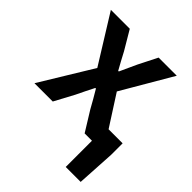

<svg xmlns="http://www.w3.org/2000/svg" viewBox="-187 -605 890 890"><g transform="rotate(45 258.0 -159.5)"><path d="M14 0H134L186 -97C200 -127 215 -156 229 -184H233C250 -156 267 -126 283 -97L343 0H391V172H489L500 -17V-92H408L311 -243L456 -491H337L290 -398C278 -371 264 -342 252 -315H248C233 -342 217 -371 203 -398L148 -491H24L170 -256Z"/></g></svg>

Font: DAIFUKU Sans Semibold
Style: Regular
Weight: 600
Designer: Original font ‘Source Sans 3’ : Paul D. Hunt
Foundry: Daifuku
Version: Version 1.000